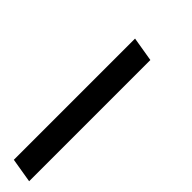

<svg xmlns="http://www.w3.org/2000/svg" viewBox="34 -135 532 532"><g transform="rotate(-45 300.0 131.0)"><path d="M2 167 14 95H489L477 167Z"/></g></svg>

Font: iA Writer Duo S
Style: Italic
Weight: 400
Italic angle: -9.5°
Designer: Mike Abbink, Paul van der Laan, Pieter van Rosmalen, Oliver Reichenstein
Foundry: Bold Monday and Information Architects Inc.
Version: Version 2.000